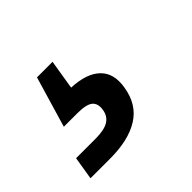

<svg xmlns="http://www.w3.org/2000/svg" viewBox="-79 -109 400 400"><g transform="rotate(-45 121.0 91.0)"><path d="M-8.3 204.1 0 153.3H57.1Q83 153.3 95.7 145.5Q108.4 137.7 110.8 121.1Q113.3 104.5 103.8 96.7Q94.2 88.9 67.9 88.9H28.3L61.5 -23.4H107.4L103.5 0L96.7 42Q140.6 43.9 161.1 64Q181.6 84 175.3 120.6Q168.5 163.6 136.2 183.8Q104 204.1 49.3 204.1Z"/></g></svg>

Font: Inter 24pt
Style: Italic
Weight: 400
Italic angle: -9.3988°
Designer: Rasmus Andersson
Foundry: rsms
Version: Version 4.001;git-66647c0bb